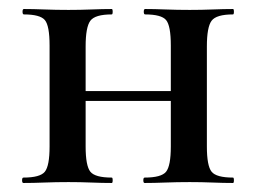

<svg xmlns="http://www.w3.org/2000/svg" viewBox="-20 -406 568 426"><path d="M129 -182V-204H398V-182ZM90 -81V-305Q90 -349 79.5 -361.5Q69 -374 33 -374Q30 -374 30 -380Q30 -386 33 -386Q53 -386 78.5 -385Q104 -384 132 -384Q158 -384 183 -385Q208 -386 228 -386Q230 -386 230 -380Q230 -374 228 -374Q191 -374 180.5 -360Q170 -346 170 -303V-81Q170 -38 180.5 -25Q191 -12 228 -12Q230 -12 230 -6Q230 0 228 0Q207 0 182.5 -1Q158 -2 132 -2Q104 -2 78.5 -1Q53 0 32 0Q29 0 29 -6Q29 -12 32 -12Q69 -12 79.5 -25Q90 -38 90 -81ZM359 -81V-305Q359 -349 348.5 -361.5Q338 -374 302 -374Q299 -374 299 -380Q299 -386 302 -386Q322 -386 347.5 -385Q373 -384 401 -384Q427 -384 452 -385Q477 -386 497 -386Q499 -386 499 -380Q499 -374 497 -374Q460 -374 449.5 -360Q439 -346 439 -303V-81Q439 -38 449.5 -25Q460 -12 497 -12Q499 -12 499 -6Q499 0 497 0Q476 0 451.5 -1Q427 -2 401 -2Q373 -2 347 -1Q321 0 301 0Q298 0 298 -6Q298 -12 301 -12Q338 -12 348.5 -25Q359 -38 359 -81Z"/></svg>

Font: Cormorant SemiBold
Style: Regular
Weight: 600
Designer: Christian Thalmann (Catharsis Fonts)
Foundry: Catharsis Fonts
Version: Version 4.000